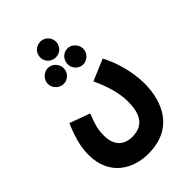

<svg xmlns="http://www.w3.org/2000/svg" viewBox="-275 -843 1184 1184"><g transform="rotate(-45 317.0 -250.5)"><path d="M312 -594C349 -594 380 -624 380 -662C380 -700 349 -731 312 -731C272 -731 242 -700 242 -662C242 -624 272 -594 312 -594ZM230 -444C267 -444 298 -476 298 -513C298 -550 267 -583 230 -583C192 -583 160 -550 160 -513C160 -476 192 -444 230 -444ZM400 -444C437 -444 468 -476 468 -513C468 -550 437 -583 400 -583C361 -583 332 -550 332 -513C332 -476 361 -444 400 -444ZM28 -25C28 153 160 230 294 230C514 230 584 64 584 -95C584 -197 550 -311 510 -385L370 -326C413 -232 433 -157 433 -87C433 11 403 86 298 86C226 86 179 43 179 -42C179 -95 186 -123 216 -200L83 -249C35 -136 28 -78 28 -25Z"/></g></svg>

Font: Noto Sans Arabic UI ExtraCondensed Extra
Style: Regular
Weight: 800
Width: 3
Designer: Nadine Chahine - Monotype Design Team
Foundry: Monotype Imaging Inc.
Version: Version 1.900